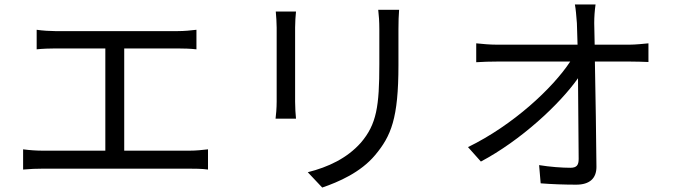

<svg xmlns="http://www.w3.org/2000/svg" viewBox="-20 -803 3040 864"><path d="M84 -131V-40C115 -43 145 -44 172 -44H833C853 -44 889 -44 916 -40V-131C890 -128 863 -125 833 -125H539V-585H779C807 -585 839 -584 864 -581V-669C840 -666 809 -663 779 -663H229C209 -663 171 -665 145 -669V-581C170 -584 210 -585 229 -585H454V-125H172C145 -125 114 -127 84 -131Z M1776 -759H1682C1685 -734 1687 -706 1687 -672C1687 -637 1687 -552 1687 -514C1687 -325 1675 -244 1604 -161C1542 -91 1457 -51 1365 -28L1430 41C1503 16 1603 -27 1668 -105C1740 -191 1773 -270 1773 -510C1773 -548 1773 -632 1773 -672C1773 -706 1774 -734 1776 -759ZM1312 -751H1221C1223 -732 1225 -697 1225 -679C1225 -649 1225 -388 1225 -346C1225 -316 1222 -284 1220 -269H1312C1310 -287 1308 -320 1308 -345C1308 -387 1308 -649 1308 -679C1308 -703 1310 -732 1312 -751Z M2086 -141 2144 -76C2323 -171 2498 -333 2581 -451L2584 -88C2584 -61 2576 -48 2547 -48C2510 -48 2454 -52 2406 -60L2413 22C2462 26 2521 28 2573 28C2633 28 2664 0 2664 -52C2663 -177 2660 -376 2657 -526H2816C2840 -526 2875 -525 2898 -524V-608C2878 -606 2839 -602 2813 -602H2656L2654 -699C2654 -727 2656 -755 2660 -783H2567C2571 -762 2573 -737 2576 -699L2579 -602H2215C2184 -602 2152 -605 2123 -608V-523C2154 -525 2183 -526 2217 -526H2546C2467 -406 2289 -240 2086 -141Z"/></svg>

Font: Source Han Sans JP
Style: Regular
Weight: 400
Designer: Ryoko NISHIZUKA 西塚涼子 (kana, bopomofo & ideographs); Paul D. Hunt (Latin, Greek & Cyrillic); Sandoll Communications 산돌커뮤니
Foundry: Adobe
Version: Version 2.004;hotconv 1.0.118;makeotfexe 2.5.65603